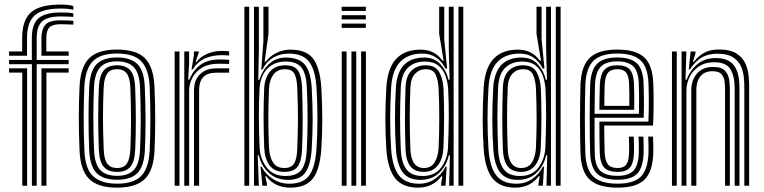

<svg xmlns="http://www.w3.org/2000/svg" viewBox="-20 -830 3413 858"><path d="M20.5 -581V-600H79V-659.8Q79 -740 118.5 -774.8Q158 -809.5 250.8 -809.5Q290 -809.5 307.8 -802.8V-786.5Q285 -791.8 250.8 -791.8Q169.8 -791.8 135.2 -761.4Q100.8 -731 100.8 -659.8V-581ZM122.5 0V-543.2H20.5V-562.2H122.2V-659.8Q122.2 -721.8 151.8 -748Q181.2 -774.2 250.8 -774.2Q272.5 -774.2 284.8 -773.4Q297 -772.5 307.8 -770.5V-754.5Q295.5 -755.2 282.8 -755.9Q270 -756.5 250.8 -756.5Q192.8 -756.5 168.4 -734.5Q144 -712.5 144 -659.8V-562.2H286.8V-543.2H144V0ZM165.2 -581V-659.8Q165.2 -698 182.1 -718.6Q199 -739.2 250.8 -739.2Q266.8 -739.2 278.9 -738.6Q291 -738 307.8 -737.2V-720Q291 -720.5 278.9 -721.1Q266.8 -721.8 250.8 -721.8Q215.5 -721.8 201.2 -707.9Q187 -694 187 -659.8V-600H286.8V-581ZM79.5 0V-505.5H20.5V-524.5H101.2V0ZM165.2 0V-524.5H286.8V-505.5H187.5V0Z M503.2 8.5Q417.8 8.5 378.6 -30Q339.5 -68.5 335.5 -156.5Q332.2 -236.8 332.2 -304.8Q332.2 -372.8 335.5 -444.2Q340 -531.8 378.9 -570.1Q417.8 -608.5 503.2 -608.5Q589.2 -608.5 627.8 -569.8Q666.2 -531 670.2 -443.8Q673.8 -362.5 673.6 -294.4Q673.5 -226.2 670.5 -156.2Q666 -67.5 626.6 -29.5Q587.2 8.5 503.2 8.5ZM503.2 -9.2Q576.8 -9.2 610.8 -43.5Q644.8 -77.8 648.8 -157.2Q652 -226.8 652.1 -293Q652.2 -359.2 648.8 -442.8Q645.2 -520 612 -555.4Q578.8 -590.8 503.2 -590.8Q428.2 -590.8 394.5 -556Q360.8 -521.2 357 -442Q354.2 -378.8 353.9 -310.2Q353.5 -241.8 357.2 -156.5Q360.8 -74.2 396.9 -41.8Q433 -9.2 503.2 -9.2ZM503.2 -26.8Q441.8 -26.8 411.8 -56.6Q381.8 -86.5 378.5 -159.5Q375.8 -229.8 375.6 -301.6Q375.5 -373.5 378.5 -440.2Q382 -511.2 410.8 -542.2Q439.5 -573.2 503.2 -573.2Q563.5 -573.2 593.6 -544Q623.8 -514.8 627 -443Q630.2 -363.8 630.4 -295.8Q630.5 -227.8 627.5 -160.2Q624 -87.8 594.8 -57.2Q565.5 -26.8 503.2 -26.8ZM503.2 -44.2Q554.2 -44.2 578.5 -70.9Q602.8 -97.5 605.8 -160.8Q608.5 -219.5 608.8 -289.8Q609 -360 605.8 -439.8Q603 -503.5 578.2 -529.6Q553.5 -555.8 503.2 -555.8Q452 -555.8 427.6 -529.2Q403.2 -502.8 400 -439.5Q397.5 -381.2 397.1 -311Q396.8 -240.8 400.2 -160.2Q403 -95.8 428.2 -70Q453.5 -44.2 503.2 -44.2ZM503.2 -61.8Q464 -61.8 444.1 -84Q424.2 -106.2 421.8 -161Q418.8 -235 418.8 -302Q418.8 -369 421.8 -438.5Q424.2 -492.2 443.4 -515.2Q462.5 -538.2 503.2 -538.2Q541.8 -538.2 561.8 -516.4Q581.8 -494.5 584 -439.2Q590 -292.8 584.2 -161.8Q581.8 -107.5 562.5 -84.6Q543.2 -61.8 503.2 -61.8ZM503.2 -79.2Q533.5 -79.2 547 -99.2Q560.5 -119.2 562.5 -162.8Q565.2 -223.8 565.5 -290.6Q565.8 -357.5 562.5 -438.2Q560.8 -482 546.6 -501.4Q532.5 -520.8 503.2 -520.8Q472.5 -520.8 458.9 -500.8Q445.2 -480.8 443.2 -437.5Q440.2 -370 440.2 -305.5Q440.2 -241 443.5 -161.8Q445.2 -116.5 459.9 -97.9Q474.5 -79.2 503.2 -79.2Z M835.8 -519.5 846.5 -583V-600H868.2L868.5 -595.8L854 -553.2H858Q875.2 -576.5 906 -589.5Q936.8 -602.5 969.2 -602.5Q983.8 -602.5 1004 -600.8V-581.8Q988.8 -583.5 970.8 -583.5Q927.8 -583.5 895.2 -568.8Q862.8 -554 841 -519.5ZM803.5 0V-600H825L825.2 -548L821 -474H826Q862.8 -564.2 959.5 -564.2Q971.8 -564.2 984.6 -563.9Q997.5 -563.5 1004 -562.8V-544Q996.5 -544.5 982.6 -544.9Q968.8 -545.2 955.5 -545.2Q912.2 -545.2 883.2 -527.8Q854.2 -510.2 839.8 -482.8Q825.2 -455.2 825.2 -425.2V0ZM760.5 0V-600H782V0ZM847 0V-427Q847 -472.2 874 -498.4Q901 -524.5 946 -524.5H1004V-505.2Q990.8 -505.5 975.2 -505.4Q959.8 -505.2 946 -505.2Q906.5 -505.2 888.1 -485.1Q869.8 -465 869.8 -429V0Z M1072 0V-800H1093.5V0ZM1115 0V-800H1136.8V-604.8L1134.2 -473.5H1139.2Q1155 -521.8 1186.5 -547.8Q1218 -573.8 1260.8 -572.8Q1319.5 -571.2 1343.9 -539.4Q1368.2 -507.5 1372.8 -440.5Q1377.2 -365.2 1377.2 -298.6Q1377.2 -232 1372.8 -161.8Q1367.8 -91.8 1344.5 -59Q1321.2 -26.2 1267 -26.2Q1215.2 -26.2 1181.2 -57.4Q1147.2 -88.5 1136.5 -136.5L1131.8 -136.2L1136.8 0ZM1277.5 8.5Q1207.8 8.5 1170 -42.2H1165.5L1173 -7.8L1173.2 0H1152.5L1144.2 -85.2H1149.2Q1166.2 -51.5 1199.4 -30.2Q1232.5 -9 1272.8 -9Q1334 -9 1361.1 -45.1Q1388.2 -81.2 1394.2 -162.5Q1398.5 -230.5 1398.6 -297.5Q1398.8 -364.5 1394.2 -441Q1388.8 -518.5 1361.1 -554.5Q1333.5 -590.5 1269.5 -590.5Q1231.2 -590.5 1200.5 -572.4Q1169.8 -554.2 1152.8 -519H1147.5L1157 -643.5V-800H1179.8V-678.8L1162.5 -554H1167.5Q1187.8 -580.5 1216.9 -594.4Q1246 -608.2 1277.5 -608.2Q1348.8 -608.2 1379.2 -567.9Q1409.8 -527.5 1415.8 -440Q1420.2 -365.8 1420.2 -297.9Q1420.2 -230 1415.8 -162.2Q1409 -71.2 1377.6 -31.4Q1346.2 8.5 1277.5 8.5ZM1256.2 -43.5Q1307 -43.5 1327.8 -72Q1348.5 -100.5 1351.2 -163.2Q1354 -227 1354.5 -291.4Q1355 -355.8 1351.2 -441Q1348.2 -501.2 1327.1 -528.1Q1306 -555 1257.2 -555Q1206 -555 1175 -523.5Q1144 -492 1139.8 -434.8Q1136.5 -373.2 1136.8 -308.1Q1137 -243 1140.2 -169.8Q1143 -118.8 1172.2 -81.1Q1201.5 -43.5 1256.2 -43.5ZM1250.8 -62Q1205.8 -62 1184.4 -91.2Q1163 -120.5 1160.8 -169.5Q1158 -235 1157.9 -302.6Q1157.8 -370.2 1160.5 -434.8Q1162.8 -481 1186.1 -509.6Q1209.5 -538.2 1254.2 -538.2Q1297 -538.2 1312.4 -513.5Q1327.8 -488.8 1329.8 -440.5Q1332.5 -364.2 1332.6 -300.4Q1332.8 -236.5 1329.8 -162.5Q1327.5 -109.8 1310.4 -85.9Q1293.2 -62 1250.8 -62ZM1250.8 -79.2Q1282.2 -79.2 1294.4 -99.4Q1306.5 -119.5 1308.2 -162.5Q1311 -228 1311.5 -291.9Q1312 -355.8 1308.2 -440Q1306.2 -482 1295 -501.4Q1283.8 -520.8 1254 -520.8Q1219.8 -520.8 1201.9 -496.6Q1184 -472.5 1182.2 -434.5Q1179.2 -369.2 1179.2 -301.2Q1179.2 -233.2 1182.2 -170Q1184.2 -130 1199.8 -104.6Q1215.2 -79.2 1250.8 -79.2Z M1506.8 -781V-800H1614.8V-781ZM1506.8 -743.2V-762.2H1614.8V-743.2ZM1506.8 -705.5V-724.5H1614.8V-705.5ZM1593.8 0V-600H1615.2V0ZM1507.2 0V-600H1528.8V0ZM1550.5 0V-600H1572V0Z M2050.2 0H2028.8V-800H2050.2ZM2007.2 0H1987L1990.5 -136.2L1985.8 -136.5Q1974.8 -88 1942.1 -57.1Q1909.5 -26.2 1858 -26.2Q1807 -26.2 1780.9 -58.4Q1754.8 -90.5 1749.5 -162.2Q1745 -229.8 1745 -296.9Q1745 -364 1749.2 -439.8Q1758 -572.8 1875.8 -572.8Q1921 -572.8 1948 -543.4Q1975 -514 1984.2 -473.5H1989.2L1985.5 -613V-800H2007.2ZM1847.5 8.5Q1780 8.5 1746.6 -32.2Q1713.2 -73 1706.5 -162.2Q1702 -230.5 1702 -297.9Q1702 -365.2 1706.5 -440.2Q1712.5 -528.2 1751.5 -568.2Q1790.5 -608.2 1858.8 -608.2Q1923.2 -608.2 1957.2 -558.8H1962.5L1942.5 -678.8V-800H1965.2V-654.2L1978 -523.8H1970.2Q1954.8 -555 1929 -572.8Q1903.2 -590.5 1867 -590.5Q1804.2 -590.5 1768.6 -553.9Q1733 -517.2 1728 -440Q1723.8 -368 1723.6 -300.9Q1723.5 -233.8 1728 -163Q1733.5 -84.5 1762.4 -46.8Q1791.2 -9 1852.2 -9Q1892.2 -9 1923.1 -30.1Q1954 -51.2 1971 -85.2H1976L1971 0H1951L1951.2 -7.8L1956.8 -42.2H1952.2Q1914.5 8.5 1847.5 8.5ZM1868.8 -43.5Q1923.5 -43.5 1951.4 -81.2Q1979.2 -119 1982 -169.8Q1985.2 -242.8 1985.5 -309.1Q1985.8 -375.5 1982.5 -434Q1980.2 -466.2 1969.8 -493.9Q1959.2 -521.5 1937.4 -538.2Q1915.5 -555 1879.2 -555Q1831 -555 1802.5 -527Q1774 -499 1771 -439.5Q1767.8 -366.2 1767.8 -302.1Q1767.8 -238 1771 -162.5Q1774 -101.2 1796.9 -72.4Q1819.8 -43.5 1868.8 -43.5ZM1874.2 -62Q1834.2 -62 1814.5 -85.9Q1794.8 -109.8 1792.2 -162.5Q1789.5 -233.5 1789.6 -301.1Q1789.8 -368.8 1792.2 -439.2Q1794.5 -491.2 1819.1 -514.8Q1843.8 -538.2 1882.2 -538.2Q1926.2 -538.2 1943 -507.5Q1959.8 -476.8 1961.8 -434.8Q1964.5 -371.8 1964.5 -305.5Q1964.5 -239.2 1961.5 -170Q1959.2 -119.8 1936.5 -90.9Q1913.8 -62 1874.2 -62ZM1874.2 -79.2Q1906.5 -79.2 1922.1 -104.2Q1937.8 -129.2 1940 -170Q1943 -233 1943 -302Q1943 -371 1940 -434.5Q1938.2 -470.8 1927.1 -495.8Q1916 -520.8 1882.5 -520.8Q1854.2 -520.8 1835 -500.6Q1815.8 -480.5 1814 -440Q1811 -369.5 1811 -303.4Q1811 -237.2 1814 -162.2Q1817.8 -79.2 1874.2 -79.2Z M2485.2 0H2463.8V-800H2485.2ZM2442.2 0H2422L2425.5 -136.2L2420.8 -136.5Q2409.8 -88 2377.1 -57.1Q2344.5 -26.2 2293 -26.2Q2242 -26.2 2215.9 -58.4Q2189.8 -90.5 2184.5 -162.2Q2180 -229.8 2180 -296.9Q2180 -364 2184.2 -439.8Q2193 -572.8 2310.8 -572.8Q2356 -572.8 2383 -543.4Q2410 -514 2419.2 -473.5H2424.2L2420.5 -613V-800H2442.2ZM2282.5 8.5Q2215 8.5 2181.6 -32.2Q2148.2 -73 2141.5 -162.2Q2137 -230.5 2137 -297.9Q2137 -365.2 2141.5 -440.2Q2147.5 -528.2 2186.5 -568.2Q2225.5 -608.2 2293.8 -608.2Q2358.2 -608.2 2392.2 -558.8H2397.5L2377.5 -678.8V-800H2400.2V-654.2L2413 -523.8H2405.2Q2389.8 -555 2364 -572.8Q2338.2 -590.5 2302 -590.5Q2239.2 -590.5 2203.6 -553.9Q2168 -517.2 2163 -440Q2158.8 -368 2158.6 -300.9Q2158.5 -233.8 2163 -163Q2168.5 -84.5 2197.4 -46.8Q2226.2 -9 2287.2 -9Q2327.2 -9 2358.1 -30.1Q2389 -51.2 2406 -85.2H2411L2406 0H2386L2386.2 -7.8L2391.8 -42.2H2387.2Q2349.5 8.5 2282.5 8.5ZM2303.8 -43.5Q2358.5 -43.5 2386.4 -81.2Q2414.2 -119 2417 -169.8Q2420.2 -242.8 2420.5 -309.1Q2420.8 -375.5 2417.5 -434Q2415.2 -466.2 2404.8 -493.9Q2394.2 -521.5 2372.4 -538.2Q2350.5 -555 2314.2 -555Q2266 -555 2237.5 -527Q2209 -499 2206 -439.5Q2202.8 -366.2 2202.8 -302.1Q2202.8 -238 2206 -162.5Q2209 -101.2 2231.9 -72.4Q2254.8 -43.5 2303.8 -43.5ZM2309.2 -62Q2269.2 -62 2249.5 -85.9Q2229.8 -109.8 2227.2 -162.5Q2224.5 -233.5 2224.6 -301.1Q2224.8 -368.8 2227.2 -439.2Q2229.5 -491.2 2254.1 -514.8Q2278.8 -538.2 2317.2 -538.2Q2361.2 -538.2 2378 -507.5Q2394.8 -476.8 2396.8 -434.8Q2399.5 -371.8 2399.5 -305.5Q2399.5 -239.2 2396.5 -170Q2394.2 -119.8 2371.5 -90.9Q2348.8 -62 2309.2 -62ZM2309.2 -79.2Q2341.5 -79.2 2357.1 -104.2Q2372.8 -129.2 2375 -170Q2378 -233 2378 -302Q2378 -371 2375 -434.5Q2373.2 -470.8 2362.1 -495.8Q2351 -520.8 2317.5 -520.8Q2289.2 -520.8 2270 -500.6Q2250.8 -480.5 2249 -440Q2246 -369.5 2246 -303.4Q2246 -237.2 2249 -162.2Q2252.8 -79.2 2309.2 -79.2Z M2740 8.5Q2655.5 8.5 2616.8 -25.9Q2578 -60.2 2574.2 -141Q2573 -169 2572.5 -210.5Q2572 -252 2572 -298Q2572 -344 2572.6 -386Q2573.2 -428 2574.2 -457Q2578.8 -539 2617.8 -573.8Q2656.8 -608.5 2738.8 -608.5Q2820 -608.5 2857.8 -574.8Q2895.5 -541 2899.2 -461Q2900.8 -427 2900.9 -375.5Q2901 -324 2898.2 -269H2680Q2680.2 -235.5 2680.8 -203.4Q2681.2 -171.2 2682 -149.2Q2683.8 -111.8 2696.6 -95.5Q2709.5 -79.2 2740 -79.2Q2766.8 -79.2 2778.2 -94Q2789.8 -108.8 2791.2 -146.2Q2792.5 -172.2 2790.2 -219.5H2812Q2814.2 -172.5 2813 -145.2Q2811 -99.2 2794.4 -80.5Q2777.8 -61.8 2740 -61.8Q2698.5 -61.8 2680.2 -81.1Q2662 -100.5 2660.2 -147Q2659.2 -171.8 2658.9 -210.8Q2658.5 -249.8 2658.5 -286.5H2877.5Q2879.5 -334.2 2879.4 -381.1Q2879.2 -428 2877.8 -460Q2874.5 -532 2841.2 -561.4Q2808 -590.8 2738.8 -590.8Q2666.5 -590.8 2633.2 -559.5Q2600 -528.2 2596 -455.8Q2594.8 -425.8 2594.1 -383.5Q2593.5 -341.2 2593.6 -296Q2593.8 -250.8 2594.2 -210.2Q2594.8 -169.8 2595.8 -143Q2599.2 -71.2 2632.4 -40.2Q2665.5 -9.2 2740 -9.2Q2811.2 -9.2 2842.8 -39.6Q2874.2 -70 2877.8 -142Q2878.5 -158.5 2878.1 -179Q2877.8 -199.5 2876.8 -219.5H2898.2Q2899.2 -201.2 2899.6 -180.1Q2900 -159 2899.2 -141.2Q2895.5 -60.5 2858.9 -26Q2822.2 8.5 2740 8.5ZM2740 -26.8Q2677.5 -26.8 2649 -53.2Q2620.5 -79.8 2617.2 -143.8Q2616.2 -171.5 2615.8 -212.8Q2615.2 -254 2615.2 -299.2Q2615.2 -344.5 2615.8 -385.6Q2616.2 -426.8 2617.5 -454.2Q2621 -519 2649.4 -546.1Q2677.8 -573.2 2738.8 -573.2Q2796.8 -573.2 2825 -548Q2853.2 -522.8 2856 -459.5Q2857.2 -433.8 2857.6 -392.6Q2858 -351.5 2856.5 -304H2637Q2636.8 -257 2636.9 -220.5Q2637 -184 2637.8 -145.5Q2638.5 -91 2661.8 -67.6Q2685 -44.2 2740 -44.2Q2786.5 -44.2 2809.1 -65.5Q2831.8 -86.8 2834.5 -143.2Q2835.8 -173.8 2833.5 -219.5H2855Q2856 -199.2 2856.4 -179.6Q2856.8 -160 2856 -142.8Q2853 -79.5 2826.6 -53.1Q2800.2 -26.8 2740 -26.8ZM2637 -321.5H2835.2Q2836.2 -363.2 2835.9 -399.5Q2835.5 -435.8 2834.5 -459Q2832 -514.8 2808 -535.2Q2784 -555.8 2738.8 -555.8Q2689 -555.8 2665.5 -532.6Q2642 -509.5 2639 -453Q2638.2 -435 2637.8 -398.4Q2637.2 -361.8 2637 -321.5ZM2658.5 -339.2Q2658.8 -365.8 2659.2 -396.4Q2659.8 -427 2660.5 -451.8Q2663 -499 2681.1 -518.6Q2699.2 -538.2 2738.8 -538.2Q2777.2 -538.2 2794.1 -519.5Q2811 -500.8 2813 -457Q2813.8 -440.2 2814.2 -408.1Q2814.8 -376 2813.8 -339.2ZM2680.5 -356.8H2792.2Q2792.8 -387.2 2792.4 -415.1Q2792 -443 2791.2 -456.2Q2789.8 -491.5 2777.6 -506.1Q2765.5 -520.8 2738.8 -520.8Q2710 -520.8 2697 -505Q2684 -489.2 2682.2 -450.8Q2681.5 -431.2 2681.1 -408.2Q2680.8 -385.2 2680.5 -356.8Z M3306.2 0V-440.8Q3306.2 -459.8 3303.9 -485.1Q3301.5 -510.5 3290.8 -534.4Q3280 -558.2 3255.4 -574.1Q3230.8 -590 3185.8 -590Q3143.2 -590 3114 -572Q3084.8 -554 3063.2 -519.5H3058L3066.2 -600H3087.8L3088 -592L3076.2 -553.2H3080.2Q3101.2 -580.2 3127.4 -594.5Q3153.5 -608.8 3192.5 -608.8Q3243.8 -608.8 3271.8 -590.4Q3299.8 -572 3311.5 -544.9Q3323.2 -517.8 3325.5 -490.2Q3327.8 -462.8 3327.8 -444.8V0ZM2982.8 0V-600H3004.2V0ZM3025.8 0V-600H3047.2L3043.2 -474H3048.2Q3066.5 -519.8 3099 -545.4Q3131.5 -571 3179.5 -570.5Q3236.2 -570.2 3260.4 -537.1Q3284.5 -504 3284.5 -439.2V0H3263V-436.5Q3263 -488.8 3244.4 -520.2Q3225.8 -551.8 3171.8 -551.8Q3131 -551.8 3103.4 -533.2Q3075.8 -514.8 3061.6 -485.8Q3047.5 -456.8 3047.5 -425.2V0ZM3069.2 0V-427Q3069.2 -471.2 3094.5 -501Q3119.8 -530.8 3166.8 -530.8Q3204.2 -530.8 3219.8 -513.9Q3235.2 -497 3238.4 -474Q3241.5 -451 3241.5 -432.5V0H3220V-431.2Q3220 -447.2 3218 -466Q3216 -484.8 3204.4 -498.2Q3192.8 -511.8 3163.5 -511.8Q3128.8 -511.8 3110.2 -489.1Q3091.8 -466.5 3091.8 -429V0Z"/></svg>

Font: Big Shoulders Inline Display
Style: Bold
Weight: 700
Designer: Patric King
Foundry: XO Type Co
Version: Version 1.000